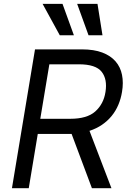

<svg xmlns="http://www.w3.org/2000/svg" viewBox="-20 -986 679 1006"><path d="M163.4 -727.3H409.1Q472.7 -727.3 516.3 -710.6Q560 -693.9 585.6 -664.2Q611.2 -634.6 619.3 -593.8Q627.5 -552.9 619.3 -504.3Q613.3 -468 599.8 -436.3Q586.3 -404.5 565 -378.4Q543.7 -352.3 514.7 -332.4Q485.8 -312.5 448.9 -300.4L563.9 0H461.6L355.1 -284.4Q350.5 -284.1 346.1 -284.1Q341.6 -284.1 336.6 -284.1H177.9L130.7 0H42.6ZM348 -363.6Q435.7 -363.6 478.7 -401.6Q500.4 -420.8 514 -446.4Q527.7 -471.9 532.7 -504.3Q543.3 -570.7 512.8 -609.7Q481.9 -649.1 393.5 -649.1H238.6L191.1 -363.6ZM384.2 -965.9H490.8L517 -801.1H443.9ZM307.5 -965.9 367.2 -801.1H293.3L203.1 -965.9Z"/></svg>

Font: Inter P
Style: Italic
Weight: 400
Italic angle: -9.40001°
Designer: Rasmus Andersson
Foundry: rsms
Version: Version 3.018;git-588b23468